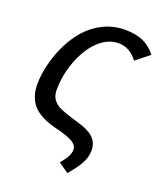

<svg xmlns="http://www.w3.org/2000/svg" viewBox="-134 -625 753 891"><g transform="rotate(20 243.0 -179.5)"><path d="M32.7 -161.1Q32.7 -205.6 43.7 -252.9Q54.7 -300.3 74.2 -345Q93.8 -389.6 120.1 -425.3Q159.7 -479 213.6 -508.5Q267.6 -538.1 330.1 -538.1Q382.8 -538.1 419.4 -522Q456.1 -505.9 483.4 -470.2L417 -417.5Q378.4 -469.2 323.2 -469.2Q272 -469.2 227.1 -428.2Q197.3 -400.9 174.3 -358.6Q151.4 -316.4 138.7 -267.1Q126 -217.8 126 -168Q126 -141.6 136.7 -124.5Q148.9 -104 175 -91.8Q201.2 -79.6 244.1 -66.9Q272.5 -59.1 292.7 -51.8Q313 -44.4 325.2 -37.6Q349.6 -23.9 362.1 -4.6Q374.5 14.6 374.5 41.5Q374.5 62 367.7 82.5Q358.9 106 345.5 126.2Q332 146.5 304.7 178.7L254.9 143.6Q277.8 116.7 286.1 99.4Q294.4 82 294.4 68.4Q294.4 46.9 272 32.2Q260.7 24.9 238 16.8Q215.3 8.8 181.2 0.5Q101.6 -19.5 67.1 -58.8Q32.7 -98.1 32.7 -161.1Z"/></g></svg>

Font: Arimo
Style: Italic
Weight: 400
Italic angle: -12°
Designer: Steve Matteson
Foundry: Monotype Imaging Inc.
Version: Version 1.33